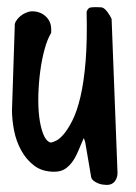

<svg xmlns="http://www.w3.org/2000/svg" viewBox="-20 -481 382 540"><path d="M215.8 -92.8Q209 -78.1 202.1 -61Q195.3 -43.9 186.5 -30.3Q177.7 -16.6 165 -7.3Q152.3 2 132.8 2Q98.6 2 76.2 -15.1Q53.7 -32.2 39.6 -58.1Q25.4 -84 19.5 -114.3Q13.7 -144.5 13.7 -170.9L21.5 -407.2Q20.5 -414.1 24.9 -421.4Q29.3 -428.7 36.6 -435.1Q43.9 -441.4 53.2 -445.3Q62.5 -449.2 70.3 -449.2Q92.8 -449.2 108.4 -435.1Q124 -420.9 124 -398.4V-388.7Q113.3 -371.1 105.5 -342.8Q97.7 -314.5 93.3 -281.7Q88.9 -249 87.9 -214.8Q86.9 -180.7 90.3 -152.3Q93.8 -124 101.6 -104Q109.4 -84 122.1 -80.1Q127 -80.1 137.2 -85Q147.5 -89.8 159.2 -103.5Q170.9 -117.2 183.6 -142.1Q196.3 -167 206.1 -208Q215.8 -249 220.7 -307.6Q225.6 -366.2 223.6 -448.2Q227.5 -459 234.9 -460Q242.2 -460.9 250 -460.9Q258.8 -460.9 264.6 -460.4Q270.5 -460 277.3 -453.1Q282.2 -448.2 288.1 -438.5Q293.9 -428.7 293.9 -427.7L310.5 4.9Q310.5 19.5 302.7 29.3Q294.9 39.1 280.3 39.1Q275.4 39.1 268.6 38.1Q261.7 37.1 254.9 34.2Q248 31.2 242.7 26.9Q237.3 22.5 236.3 16.6L219.7 -81.1Z"/></svg>

Font: Covered By Your Grace
Style: Regular
Weight: 400
Designer: Kimberly Geswein
Foundry: Kimberly Geswein
Version: Version 1.0